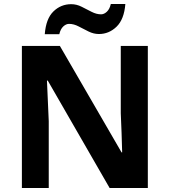

<svg xmlns="http://www.w3.org/2000/svg" viewBox="-20 -945 853 965"><path d="M723 0H531L220 -540H216Q218 -489 220.5 -438Q223 -387 225 -336V0H90V-714H281L591 -179H594Q593 -229 591 -278Q589 -327 587 -376V-714H723ZM205 -773Q211 -851 248.5 -887.5Q286 -924 338 -924Q365 -924 390.5 -911Q416 -898 440.5 -885.5Q465 -873 488 -873Q503 -873 517 -886Q531 -899 537 -925H610Q604 -848 566 -811Q528 -774 477 -774Q451 -774 425.5 -786.5Q400 -799 375.5 -812Q351 -825 327 -825Q312 -825 298 -812Q284 -799 278 -773Z"/></svg>

Font: Noto Sans Tamil
Style: Bold
Weight: 700
Designer: Jelle Bosma - Monotype Design Team
Foundry: Monotype Imaging Inc.
Version: Version 2.004; ttfautohint (v1.8.4.7-5d5b)